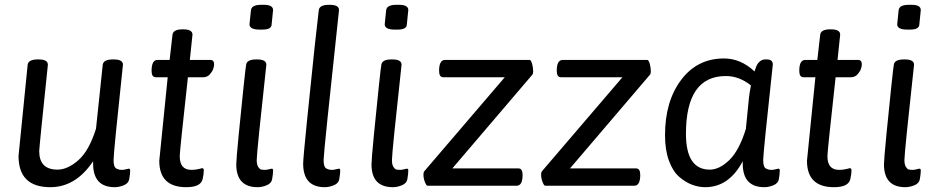

<svg xmlns="http://www.w3.org/2000/svg" viewBox="-20 -772 3896 798"><path d="M515 -71Q521 -71 521 -64Q521 -49 517 -27Q514 -10 494.5 -2Q475 6 457 6Q367 6 367 -92V-102Q295 6 189 6Q57 6 57 -124L95 -503Q98 -525 137 -525H141Q179 -525 179 -503Q143 -158 143 -144Q143 -67 219 -67Q261 -67 305.5 -106Q350 -145 379 -237L407 -503Q410 -525 449 -525H453Q491 -525 491 -503Q452 -137 452 -107Q452 -92 455 -83Q458 -74 464.5 -71Q471 -68 475.5 -67Q480 -66 488 -66Q495 -66 504 -68.5Q513 -71 515 -71Z M742 -650Q780 -650 780 -628L769 -523H854Q870 -523 870 -504Q870 -499 867 -488Q864 -477 853 -464Q842 -451 825 -451H761Q727 -143 727 -123Q727 -66 775 -66Q793 -66 806 -69.5Q819 -73 820 -73Q827 -73 827 -64Q827 -48 822 -27Q814 6 754 6Q642 6 642 -104L677 -451H627Q610 -451 610 -478Q610 -523 635 -523H685L697 -628Q700 -650 738 -650Z M1077 -752Q1115 -752 1115 -730L1109 -671Q1109 -649 1071 -649H1059Q1017 -649 1017 -671L1023 -730Q1026 -752 1065 -752ZM1049 -525Q1087 -525 1087 -503Q1047 -137 1047 -107Q1047 -88 1053 -78.5Q1059 -69 1065 -67.5Q1071 -66 1082 -66Q1089 -66 1098 -68.5Q1107 -71 1109 -71Q1115 -71 1115 -64Q1115 -49 1111 -27Q1108 -10 1088.5 -2Q1069 6 1051 6Q962 6 962 -89Q962 -108 972 -211Q982 -314 992 -408.5Q1002 -503 1003 -503Q1006 -525 1045 -525Z M1351 -752Q1389 -752 1389 -730Q1325 -137 1325 -107Q1325 -92 1328 -83Q1331 -74 1337.5 -71Q1344 -68 1348.5 -67Q1353 -66 1361 -66Q1368 -66 1377 -68.5Q1386 -71 1388 -71Q1394 -71 1394 -64Q1394 -49 1390 -27Q1387 -10 1367.5 -2Q1348 6 1330 6Q1240 6 1240 -92Q1240 -112 1256 -270.5Q1272 -429 1288 -580L1305 -730Q1308 -752 1347 -752Z M1639 -752Q1677 -752 1677 -730L1671 -671Q1671 -649 1633 -649H1621Q1579 -649 1579 -671L1585 -730Q1588 -752 1627 -752ZM1611 -525Q1649 -525 1649 -503Q1609 -137 1609 -107Q1609 -88 1615 -78.5Q1621 -69 1627 -67.5Q1633 -66 1644 -66Q1651 -66 1660 -68.5Q1669 -71 1671 -71Q1677 -71 1677 -64Q1677 -49 1673 -27Q1670 -10 1650.5 -2Q1631 6 1613 6Q1524 6 1524 -89Q1524 -108 1534 -211Q1544 -314 1554 -408.5Q1564 -503 1565 -503Q1568 -525 1607 -525Z M2181 -523Q2187 -523 2191.5 -507Q2196 -491 2196 -475Q2196 -465 2192 -461L1860 -72H2135Q2152 -72 2152 -45Q2152 0 2127 0H1757Q1752 0 1746 -15.5Q1740 -31 1740 -46Q1740 -57 1745 -62L2078 -451H1822Q1805 -451 1805 -478Q1805 -523 1830 -523Z M2670 -523Q2676 -523 2680.5 -507Q2685 -491 2685 -475Q2685 -465 2681 -461L2349 -72H2624Q2641 -72 2641 -45Q2641 0 2616 0H2246Q2241 0 2235 -15.5Q2229 -31 2229 -46Q2229 -57 2234 -62L2567 -451H2311Q2294 -451 2294 -478Q2294 -523 2319 -523Z M3215 -71Q3221 -71 3221 -64Q3221 -49 3217 -27Q3214 -10 3194.5 -2Q3175 6 3157 6Q3067 6 3067 -92V-102Q3010 6 2911 6Q2884 6 2857 -4Q2830 -14 2803.5 -36.5Q2777 -59 2760.5 -103.5Q2744 -148 2744 -210Q2744 -351 2811 -440Q2878 -529 2989 -529Q3059 -529 3116 -475Q3122 -494 3126 -502Q3130 -510 3139 -517.5Q3148 -525 3161 -525H3167Q3192 -525 3192 -504Q3152 -134 3152 -107Q3152 -92 3155 -83Q3158 -74 3164.5 -71Q3171 -68 3175.5 -67Q3180 -66 3188 -66Q3195 -66 3204 -68.5Q3213 -71 3215 -71ZM3093 -367Q3095 -385 3101 -417Q3052 -456 2997 -456Q2831 -456 2831 -216Q2831 -67 2930 -67Q2970 -67 3011 -106.5Q3052 -146 3080 -236Z M3434 -650Q3472 -650 3472 -628L3461 -523H3546Q3562 -523 3562 -504Q3562 -499 3559 -488Q3556 -477 3545 -464Q3534 -451 3517 -451H3453Q3419 -143 3419 -123Q3419 -66 3467 -66Q3485 -66 3498 -69.5Q3511 -73 3512 -73Q3519 -73 3519 -64Q3519 -48 3514 -27Q3506 6 3446 6Q3334 6 3334 -104L3369 -451H3319Q3302 -451 3302 -478Q3302 -523 3327 -523H3377L3389 -628Q3392 -650 3430 -650Z M3769 -752Q3807 -752 3807 -730L3801 -671Q3801 -649 3763 -649H3751Q3709 -649 3709 -671L3715 -730Q3718 -752 3757 -752ZM3741 -525Q3779 -525 3779 -503Q3739 -137 3739 -107Q3739 -88 3745 -78.5Q3751 -69 3757 -67.5Q3763 -66 3774 -66Q3781 -66 3790 -68.5Q3799 -71 3801 -71Q3807 -71 3807 -64Q3807 -49 3803 -27Q3800 -10 3780.5 -2Q3761 6 3743 6Q3654 6 3654 -89Q3654 -108 3664 -211Q3674 -314 3684 -408.5Q3694 -503 3695 -503Q3698 -525 3737 -525Z"/></svg>

Font: Asap
Style: Italic
Weight: 400
Italic angle: -6°
Designer: Pablo Cosgaya
Foundry: Pablo Cosgaya
Version: Version 1.007;PS 001.007;hotconv 1.0.70;makeotf.lib2.5.58329